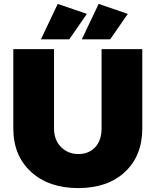

<svg xmlns="http://www.w3.org/2000/svg" viewBox="-20 -952 795 981"><path d="M424 -881 334 -751H189L275 -932ZM633 -881 543 -751H398L484 -932ZM707 -701V-296Q707 -156 618.5 -73.5Q530 9 380 9Q229 9 138.5 -74Q48 -157 48 -296V-701H256V-296Q256 -237 291.5 -201Q327 -165 381 -165Q434 -165 466.5 -200Q499 -235 499 -296V-701Z"/></svg>

Font: Montserrat Extra Bold
Style: Regular
Weight: 800
Designer: Julieta Ulanovsky
Foundry: Julieta Ulanovsky
Version: Version 3.001;PS 003.001;hotconv 1.0.70;makeotf.lib2.5.58329